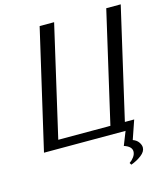

<svg xmlns="http://www.w3.org/2000/svg" viewBox="-129 -798 940 1089"><g transform="rotate(-15 341.5 -253.0)"><path d="M587.9 -49.8 549.8 61Q571.8 68.8 583 85Q594.2 101.1 594.2 116.2Q594.2 140.1 567.6 160.6Q541 181.2 505.9 193.8L499 182.1Q513.7 172.4 525.4 156.5Q537.1 140.6 537.1 124Q537.1 94.7 492.2 80.1L523.9 0H44.9L207 -700.2H292L142.1 -49.8H448.2L598.1 -700.2H683.1L533.2 -49.8Z"/></g></svg>

Font: Pfennig
Style: Italic
Weight: 500
Italic angle: -13°
Version: Version 20120410 ; ttfautohint (v0.8)